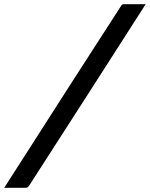

<svg xmlns="http://www.w3.org/2000/svg" viewBox="-38 -770 718 920"><path d="M660 -750Q521 -533 381.5 -315.5Q242 -98 102 119Q95 130 84 130H-18Q-1 103 17 75.5Q35 48 52 21Q174 -170 297 -361.5Q420 -553 543 -743Q547 -750 556 -750Z"/></svg>

Font: Recursive Sn Lnr St Med
Style: Italic
Weight: 500
Italic angle: -15°
Version: Version 1.079;hotconv 1.0.112;makeotfexe 2.5.65598; ttfautoh